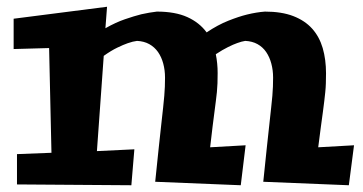

<svg xmlns="http://www.w3.org/2000/svg" viewBox="-20 -532 1065 563"><path d="M700.2 -106 686 11.2 435.1 1Q440.9 -56.2 445.3 -97.2Q449.7 -138.2 452.9 -167.2Q456.1 -196.3 458.3 -216.1Q460.4 -235.8 461.7 -250.7Q462.9 -265.6 463.4 -277.8Q463.9 -290 463.9 -304.2Q463.9 -326.2 458.7 -345.5Q453.6 -364.7 443.4 -379.4Q433.1 -394 417.7 -402.6Q402.3 -411.1 381.8 -412.1Q369.6 -410.6 354.5 -405.3Q341.8 -400.9 324 -392.3Q306.2 -383.8 284.2 -368.2L264.2 -88.9L374 -94.2L365.2 11.2L29.8 8.8V-80.1L130.9 -84L124 -391.1L20 -388.2V-477.1L293.9 -512.2L289.1 -449.2Q319.3 -466.3 346.4 -475.6Q373.5 -484.9 394.5 -490.2Q418.9 -495.6 439.9 -498Q493.7 -498 529.3 -481.9Q564.9 -465.8 585.9 -437Q618.7 -459 649.4 -471.2Q680.2 -483.4 704.1 -489.3Q731.9 -496.1 756.8 -498Q805.7 -498 839.8 -484.9Q874 -471.7 895.3 -448Q916.5 -424.3 926.3 -390.9Q936 -357.4 936 -316.9Q936 -300.3 935.5 -287.4Q935.1 -274.4 933.8 -262Q932.6 -249.5 930.9 -235.8Q929.2 -222.2 926.8 -203.6Q924.3 -185.1 920.9 -160.2Q917.5 -135.3 913.1 -100.1L1018.1 -106L1002.9 11.2L752 1Q757.8 -56.2 762.2 -97.2Q766.6 -138.2 769.8 -167.2Q772.9 -196.3 775.1 -216.1Q777.3 -235.8 778.6 -250.7Q779.8 -265.6 780.3 -277.8Q780.8 -290 780.8 -304.2Q780.8 -326.2 775.6 -345.5Q770.5 -364.7 760.5 -379.4Q750.5 -394 735.1 -402.6Q719.7 -411.1 699.2 -412.1Q689 -410.6 675.8 -405.8Q664.6 -401.9 648.7 -394Q632.8 -386.2 612.8 -373Q618.2 -346.2 618.2 -317.9Q618.2 -300.8 617.7 -287.6Q617.2 -274.4 616 -262Q614.7 -249.5 613 -236.1Q611.3 -222.7 608.9 -204.1Q606.4 -185.5 603.3 -160.4Q600.1 -135.3 596.2 -100.1Z"/></svg>

Font: Peralta
Style: Regular
Weight: 400
Designer: Astigmatic (AOETI)
Foundry: Astigmatic (AOETI)
Version: Version 1.000